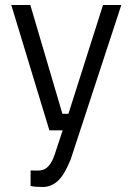

<svg xmlns="http://www.w3.org/2000/svg" viewBox="-20 -520 529 766"><path d="M102 160Q127 161 140 160Q178 157 198 97L230 0H177L25 -500H101L229 -66H253L391 -500H464L262 116Q236 180 209.5 203Q183 226 150.5 226Q118 226 102 222Z"/></svg>

Font: Titillium Web[RUS by Daymarius]
Style: Regular
Weight: 400
Designer: Cyrillization by Daymarius
Foundry: Cyrillization by Daymarius
Version: Version 1.002 September 11, 2018